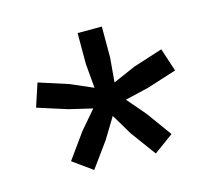

<svg xmlns="http://www.w3.org/2000/svg" viewBox="-70 -784 657 587"><g transform="rotate(-15 258.5 -491.0)"><path d="M160.8 -282.5 99.2 -326.7 156.7 -406.7 206.7 -465 132.5 -482.5 38.3 -512.5 62.5 -585.8 155.8 -555.8 226.7 -525 220 -601.7V-700H296.7V-601.7L290 -525L360.8 -555.8L454.2 -585.8L478.3 -512.5L384.2 -482.5L310 -465L360 -406.7L417.5 -327.5L355.8 -282.5L297.5 -361.7L258.3 -427.5L218.3 -361.7Z"/></g></svg>

Font: Funnel Display
Style: Regular
Weight: 400
Designer: NORD ID, Kristian Moeller
Foundry: Dicotype
Version: Version 1.000